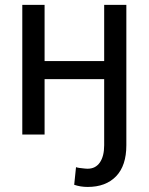

<svg xmlns="http://www.w3.org/2000/svg" viewBox="-20 -548 606 782"><path d="M161.6 -528.3H70.8V0H161.6V-225.6H404.3V43.5C404.3 73.4 398.4 96.8 386.7 113.8C375 130.7 358.4 139.2 336.9 139.2L327.1 138.7C307.6 137 295.1 135.1 289.6 132.8L282.2 204.6C299.2 210.4 317.4 213.4 336.9 213.4C386.4 213.4 425 198.9 452.9 169.9C480.7 141 494.6 98.8 494.6 43.5V-528.3H404.3V-299.3H161.6Z"/></svg>

Font: Roboto1
Style: rg
Weight: 400
Designer: Google
Version: Version 2.137; 2017